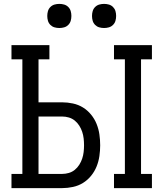

<svg xmlns="http://www.w3.org/2000/svg" viewBox="-20 -967 840 987"><path d="M566 0V-73H622V-662H566V-735H761V-662H705V-73H761V0ZM300 0H39V-73H95V-662H39V-735H234V-662H178V-441H300Q327 -441 355 -435Q383 -429 406.5 -414.5Q430 -400 448 -378Q466 -356 476.5 -330Q487 -304 491 -276Q495 -248 495 -220Q495 -193 491 -165Q487 -137 476.5 -111Q466 -85 448 -63Q430 -41 406.5 -26.5Q383 -12 355 -6Q327 0 300 0ZM300 -73Q317 -73 334 -78Q351 -83 364.5 -94Q378 -105 387.5 -120Q397 -135 402.5 -151.5Q408 -168 410 -185.5Q412 -203 412 -220Q412 -238 410 -255.5Q408 -273 402.5 -289.5Q397 -306 387.5 -321Q378 -336 364.5 -347Q351 -358 334 -363Q317 -368 300 -368H178V-73ZM515 -823Q502 -823 490 -826.5Q478 -830 469 -839Q460 -848 456.5 -860Q453 -872 453 -885Q453 -898 456.5 -910Q460 -922 469 -931Q478 -940 490 -943.5Q502 -947 515 -947Q528 -947 540 -943.5Q552 -940 561 -931Q570 -922 573.5 -910Q577 -898 577 -885Q577 -872 573.5 -860Q570 -848 561 -839Q552 -830 540 -826.5Q528 -823 515 -823ZM285 -823Q272 -823 260 -826.5Q248 -830 239 -839Q230 -848 226.5 -860Q223 -872 223 -885Q223 -898 226.5 -910Q230 -922 239 -931Q248 -940 260 -943.5Q272 -947 285 -947Q298 -947 310 -943.5Q322 -940 331 -931Q340 -922 343.5 -910Q347 -898 347 -885Q347 -872 343.5 -860Q340 -848 331 -839Q322 -830 310 -826.5Q298 -823 285 -823Z"/></svg>

Font: Iosevka Etoile
Style: Regular
Weight: 400
Designer: Belleve Invis
Foundry: Belleve Invis
Version: Version 33.2.4